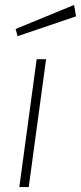

<svg xmlns="http://www.w3.org/2000/svg" viewBox="-20 -755 327 775"><path d="M279 -735 43 -638 51 -609 287 -689ZM166 -516H128L58 0H96Z"/></svg>

Font: United Sans Thin
Style: Italic
Weight: 100
Italic angle: -8°
Designer: Pablo Impallari, Rodrigo Fuenzalida (Modified by Dan O. Williams)
Version: Version 1.000;PS 001.000;hotconv 1.0.88;makeotf.lib2.5.64775